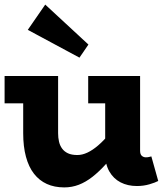

<svg xmlns="http://www.w3.org/2000/svg" viewBox="-20 -802 719 836"><path d="M260 14Q217 14 184 -1Q151 -16 128 -45.5Q105 -75 93 -119.5Q81 -164 81 -222V-471H233V-222Q233 -202 237 -185Q241 -168 250.5 -155Q260 -142 276 -134.5Q292 -127 317 -127Q338 -127 360.5 -137.5Q383 -148 407 -168.5Q431 -189 456.5 -219.5Q482 -250 509 -289V-171Q474 -124 443 -89.5Q412 -55 382.5 -32Q353 -9 323 2.5Q293 14 260 14ZM0 -352V-471H210V-352ZM576 8Q536 8 505 -8Q474 -24 456 -55.5Q438 -87 438 -132V-471H590V-146Q590 -130 597.5 -123.5Q605 -117 615 -117Q623 -117 629 -118.5Q635 -120 639 -121L669 -14Q656 -7 630.5 0.5Q605 8 576 8ZM364 -352V-471H572V-352ZM326 -551 101 -672 177 -782 365 -608Z"/></svg>

Font: BioRhyme ExtraBold
Style: Regular
Weight: 800
Designer: Aoife Mooney
Foundry: Aoife Mooney Type
Version: Version 1.600;gftools[0.9.33]